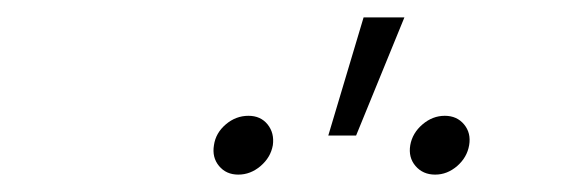

<svg xmlns="http://www.w3.org/2000/svg" viewBox="-20 -862 654 223"><path d="M485.4 -659.2Q471.2 -659.2 462.6 -669.2Q454.1 -679.2 456.5 -693.4Q459 -707.5 470.7 -717.5Q482.4 -727.5 496.6 -727.5Q510.7 -727.5 519 -717.5Q527.3 -707.5 524.9 -693.4Q522.5 -679.2 511 -669.2Q499.5 -659.2 485.4 -659.2ZM256.8 -659.2Q242.7 -659.2 234.4 -669.2Q226.1 -679.2 228.5 -693.4Q230.5 -707.5 242.2 -717.5Q253.9 -727.5 268.6 -727.5Q282.7 -727.5 290.8 -717.5Q298.8 -707.5 296.9 -693.4Q294.4 -679.2 282.7 -669.2Q271 -659.2 256.8 -659.2ZM361.3 -704.6 402.3 -841.8H449.7L393.6 -704.6Z"/></svg>

Font: Inter ExtraLight
Style: Italic
Weight: 250
Italic angle: -9.3988°
Designer: Rasmus Andersson
Foundry: rsms
Version: Version 4.001;git-66647c0bb